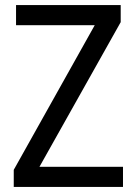

<svg xmlns="http://www.w3.org/2000/svg" viewBox="-20 -734 535 754"><path d="M463 0V-79H135L454 -647V-714H43V-635H352L34 -67V0Z"/></svg>

Font: Noto Sans Arabic SemCond
Style: Regular
Weight: 400
Width: 4
Designer: Monotype Design Team, Nadine Chahine, Nizar Qandah and Khaled Hosny
Foundry: Monotype Imaging Inc.
Version: Version 2.012